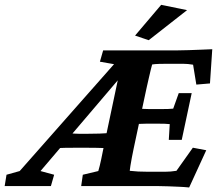

<svg xmlns="http://www.w3.org/2000/svg" viewBox="-90 -786 925 811"><path d="M709 5.9Q690.4 3.9 667.5 2.9Q644.5 2 621.6 1Q598.6 0 579.1 0H252.9L259.8 -47.9L325.2 -63.5Q331.1 -83 337.4 -112.8Q343.8 -142.6 351.6 -182.6L417 -492.2L456.1 -503.9L81.1 -63.5L138.7 -47.9L125 0H-70.3L-62.5 -47.9L-6.8 -63.5L419.9 -546.9L420.9 -509.8L332 -525.4L345.7 -573.2H660.2Q680.7 -573.2 707.5 -574.2Q734.4 -575.2 761.2 -576.2Q788.1 -577.1 806.6 -578.1L796.9 -433.6L739.3 -428.7L725.6 -512.7Q713.9 -514.6 704.1 -515.6Q694.3 -516.6 682.6 -516.6H616.2Q598.6 -516.6 581.5 -516.1Q564.5 -515.6 552.7 -513.7Q550.8 -508.8 547.4 -493.7Q543.9 -478.5 539.1 -458.5Q534.2 -438.5 529.8 -417.5Q525.4 -396.5 521.5 -378.9L482.4 -195.3Q478.5 -178.7 474.6 -158.7Q470.7 -138.7 466.8 -119.6Q462.9 -100.6 460.9 -85.9Q459 -71.3 458 -64.5Q475.6 -62.5 493.7 -61.5Q511.7 -60.5 536.1 -60.5H585.9Q617.2 -60.5 630.4 -61.5Q643.6 -62.5 655.3 -64.5L724.6 -162.1L781.2 -151.4ZM139.6 -159.2 173.8 -225.6Q186.5 -224.6 196.8 -223.6Q207 -222.7 222.7 -221.7Q238.3 -220.7 266.6 -220.7Q302.7 -220.7 330.6 -221.7Q358.4 -222.7 382.8 -225.6L368.2 -160.2Q340.8 -161.1 314.9 -161.6Q289.1 -162.1 253.9 -162.1Q213.9 -162.1 186 -161.6Q158.2 -161.1 139.6 -159.2ZM623 -195.3 627 -261.7Q620.1 -262.7 606.4 -263.2Q592.8 -263.7 573.2 -263.7H531.2Q513.7 -263.7 499 -262.7Q484.4 -261.7 474.6 -260.7L489.3 -328.1Q498 -327.1 512.7 -326.2Q527.3 -325.2 543.9 -325.2H585.9Q605.5 -325.2 620.1 -325.7Q634.8 -326.2 641.6 -327.1L665 -392.6H719.7L677.7 -195.3ZM538.1 -616.2 480.5 -635.7 590.8 -765.6 700.2 -743.2Z"/></svg>

Font: Crimson Pro
Style: Bold Italic
Weight: 700
Italic angle: -12°
Designer: Jacques Le Bailly
Foundry: Baron von Fonthausen
Version: Version 1.003